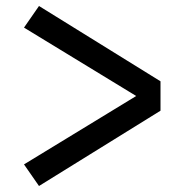

<svg xmlns="http://www.w3.org/2000/svg" viewBox="-20 -660 640 640"><path d="M110 -40 60 -112 434 -340 60 -568 110 -640 515 -389V-291Z"/></svg>

Font: Iosevka Fixed Curly Md Ex
Style: Regular
Weight: 500
Width: 7
Monospace: yes
Designer: Belleve Invis
Foundry: Belleve Invis
Version: Version 30.1.2